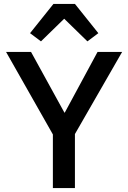

<svg xmlns="http://www.w3.org/2000/svg" viewBox="-20 -964 657 984"><path d="M364 0H251V-275L11 -698H139L310 -387H312L480 -698H606L364 -277ZM254 -944H364L484 -794L428 -752L309 -868L190 -752L134 -794Z"/></svg>

Font: IBM Plex Sans Medium
Style: Regular
Weight: 500
Designer: Mike Abbink, Paul van der Laan, Pieter van Rosmalen
Foundry: Bold Monday
Version: Version 3.201